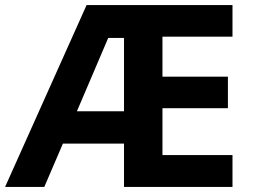

<svg xmlns="http://www.w3.org/2000/svg" viewBox="-20 -734 992 754"><path d="M893 0H467V-170H227L154 0H0L320 -714H893V-590H618V-433H875V-309H618V-125H893ZM282 -297H467V-585H405Z"/></svg>

Font: Noto Sans Cham
Style: Bold
Weight: 700
Version: Version 2.002